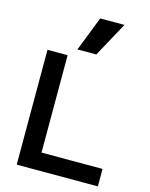

<svg xmlns="http://www.w3.org/2000/svg" viewBox="-143 -1089 919 1179"><g transform="rotate(15 316.5 -500.0)"><path d="M81 0V-730H209V-111H597V0ZM378 -780H258L344 -1000H498Z"/></g></svg>

Font: M PLUS 1 SemiBold
Style: Regular
Weight: 600
Designer: Coji Morishita
Foundry: UNDERFOREST DESIGN
Version: Version 1.001